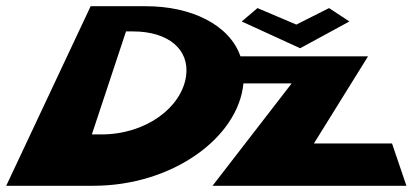

<svg xmlns="http://www.w3.org/2000/svg" viewBox="-32 -597 1326 617"><path d="M795.4 -571 744.8 -528 932.6 -442 1090.8 -528 1025.4 -571 920.3 -518ZM259.3 -577 -12 0H268C521 0 733.6 -154 750.3 -329H905.3L651 0H1274L1227.8 -136H976.8L1150.7 -416H740.7C705.3 -518 582.3 -577 437.3 -577ZM263.2 -165 372.9 -496H395.9C508.9 -496 578 -438 565.9 -352C551.7 -253 439.2 -165 293.2 -165Z"/></svg>

Font: Hussar Milosc
Style: Obl
Weight: 700
Foundry: Cannot Into Space Fonts
Version: Version 1.02